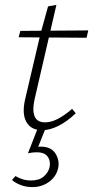

<svg xmlns="http://www.w3.org/2000/svg" viewBox="-20 -523 380 783"><path d="M152 8Q107 8 88 -25Q69 -58 82 -116L145 -385L176 -497L210 -503L121 -118Q111 -74 121 -49Q131 -24 164 -24Q189 -24 216.5 -38.5Q244 -53 274 -79L289 -61Q252 -26 217 -9Q182 8 152 8ZM56 -371 63 -397 340 -399 333 -369ZM134 0H166L132 85L110 80Q118 77 127.5 76Q137 75 146 75Q189 75 206.5 103.5Q224 132 217 163Q209 198 179.5 219Q150 240 112 240Q87 240 65.5 232Q44 224 29 211L43 195Q56 203 72 208Q88 213 106 213Q139 213 157 198Q175 183 181 163Q185 150 182.5 135Q180 120 168 109Q156 98 129 98Q121 98 112 99Q103 100 94 102Z"/></svg>

Font: Ysabeau Office ExtraLight
Style: Italic
Weight: 250
Italic angle: -12°
Designer: Christian Thalmann (Catharsis Fonts)
Version: Version 2.001;gftools[0.9.30]; featfreeze: tnum,lnum,ss02